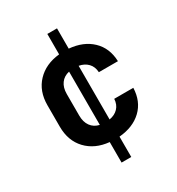

<svg xmlns="http://www.w3.org/2000/svg" viewBox="-195 -811 988 1073"><g transform="rotate(-30 299.5 -275.0)"><path d="M273.4 140.1V7.8Q182.6 -1 128.7 -58.1Q74.7 -115.2 74.7 -206.1V-344.2Q74.7 -435.1 128.7 -491.9Q182.6 -548.8 273.4 -558.1V-689.9H335.9V-559.1Q426.8 -551.3 481.4 -499Q536.1 -446.8 539.1 -360.8H416Q414.1 -397 392.6 -419.4Q371.1 -441.9 335.9 -448.2V-102.1Q371.1 -107.9 392.6 -130.4Q414.1 -152.8 416 -189H539.1Q536.1 -103 481.7 -51Q427.2 1 335.9 8.8V140.1ZM199.7 -206.1Q199.7 -164.1 219 -137.5Q238.3 -110.8 273.4 -103V-446.8Q238.3 -439 219 -412.6Q199.7 -386.2 199.7 -345.2Z"/></g></svg>

Font: UDEV Gothic 35
Style: Bold
Weight: 700
Version: v2.1.0; ttfautohint (v1.8.4.7-5d5b-dirty) -l 6 -r 45 -G 200 